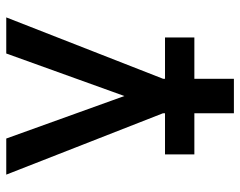

<svg xmlns="http://www.w3.org/2000/svg" viewBox="-98 -460 782 626"><g transform="rotate(-90 293.0 -147.0)"><path d="M102.5 95.7V0H483.9V95.7ZM239.3 0 36.6 -517.6H154.3L308.1 -90.3H277.8L431.6 -517.6H549.3L346.7 0ZM236.8 224.6V-46.9H349.1V224.6Z"/></g></svg>

Font: Cascadia Code Medium
Style: Regular
Weight: 500
Monospace: yes
Designer: Aaron Bell
Foundry: Saja Typeworks
Version: Version 2407.024